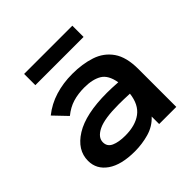

<svg xmlns="http://www.w3.org/2000/svg" viewBox="-172 -788 943 943"><g transform="rotate(-45 300.0 -316.0)"><path d="M243 11Q149 11 98 -24.5Q47 -60 47 -119Q47 -194 124 -242Q201 -290 349 -290Q380 -290 425 -287Q415 -346 380.5 -366.5Q346 -387 289 -387Q245 -387 209 -376Q173 -365 140 -338L75 -406Q120 -442 175.5 -459Q231 -476 294 -476Q364 -476 420 -457.5Q476 -439 508.5 -392.5Q541 -346 541 -263V0H422V-52Q389 -16 341 -2.5Q293 11 243 11ZM163 -132Q163 -102 191 -89.5Q219 -77 264 -77Q334 -77 376 -108Q418 -139 426 -207Q407 -208 386 -208.5Q365 -209 350 -209Q251 -209 207 -187.5Q163 -166 163 -132ZM127 -565V-643H462V-565Z"/></g></svg>

Font: Inconsolata Expanded Bold
Style: Regular
Weight: 700
Width: 7
Monospace: yes
Designer: Raph Levien, Cyreal, Brenton Simpson
Foundry: Raph Levien, Cyreal, Google
Version: Version 3.001; ttfautohint (v1.8.2.53-6de2)